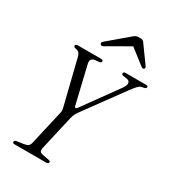

<svg xmlns="http://www.w3.org/2000/svg" viewBox="-225 -1064 1050 1178"><g transform="rotate(30 300.5 -475.0)"><path d="M71 0Q57 0 57 -10Q57 -21 72 -23L119 -30Q139 -33 149 -40.5Q159 -48 163 -69L217 -305Q220 -317 219.5 -327Q219 -337 216 -348L140 -656Q136 -673 129.5 -682Q123 -691 107 -695L99 -697Q87 -700 87 -709Q87 -720 105 -720H270Q283 -720 283 -710Q283 -698 263 -697L243 -695Q226 -694 217 -684Q208 -674 213 -653L276 -388Q278 -381 283.5 -380.5Q289 -380 294 -387L471 -632Q490 -658 487.5 -674.5Q485 -691 462 -694L441 -697Q427 -699 427 -709Q427 -720 443 -720H587Q601 -720 601 -711Q601 -700 584 -697L573 -695Q559 -693 545 -678.5Q531 -664 507 -631L315 -368Q305 -354 298.5 -341.5Q292 -329 288 -313L232 -69Q228 -48 233.5 -41Q239 -34 258 -30L297 -23Q312 -20 312 -12Q312 0 294 0ZM246 -796Q230 -786 222 -796Q214 -806 227 -817L371 -939Q385 -950 399 -950H418Q432 -950 440 -939L528 -817Q534 -808 529 -801Q522 -792 508 -802L401 -885Z"/></g></svg>

Font: Instrument Serif
Style: Italic
Weight: 400
Italic angle: -13°
Designer: Rodrigo Fuenzalida
Foundry: fragTYPE
Version: Version 1.000; ttfautohint (v1.8.4.7-5d5b);gftools[0.9.27]